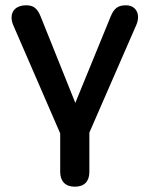

<svg xmlns="http://www.w3.org/2000/svg" viewBox="-20 -516 563 724"><path d="M262 188C298 188 317 168 317 132V-16L494 -422C511 -461 494 -496 455 -496C425 -496 410 -485 397 -453L264 -128L134 -452C121 -485 106 -496 79 -496C30 -496 13 -461 30 -421L207 -13V132C207 168 227 188 262 188Z"/></svg>

Font: SN Pro Medium
Style: Regular
Weight: 500
Designer: Tobias Whetton
Foundry: Supernotes
Version: Version 1.003;Glyphs 3.3 (3324)